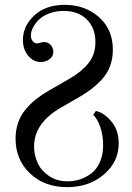

<svg xmlns="http://www.w3.org/2000/svg" viewBox="-20 -750 543 789"><path d="M246.1 -730Q330.1 -730 387 -679.4Q443.8 -628.9 443.8 -545.9Q443.8 -508.8 432.1 -477.8Q420.4 -446.8 397.9 -422.9Q375.5 -398.9 353 -382.1Q330.6 -365.2 298.8 -347.2L231 -308.1Q120.1 -244.6 120.1 -147.9Q120.1 -111.8 134.8 -80.1Q149.4 -48.3 181.6 -26.6Q213.9 -4.9 257.8 -4.9Q284.2 -4.9 308.8 -12.9Q333.5 -21 355.5 -37.6Q377.4 -54.2 390.6 -84.2Q403.8 -114.3 403.8 -153.8Q403.8 -194.3 391.6 -229Q379.4 -263.7 362.8 -277.8L374 -293.9Q406.2 -287.6 437 -251.7Q467.8 -215.8 467.8 -161.1Q467.8 -85 407 -33Q346.2 19 255.9 19Q162.1 19 103 -37.6Q43.9 -94.2 43.9 -180.2Q43.9 -215.3 54.4 -245.6Q64.9 -275.9 84.7 -299.8Q104.5 -323.7 127.7 -342Q150.9 -360.4 181.2 -377.9L266.1 -426.8Q316.4 -456.1 344.2 -491.2Q372.1 -526.4 372.1 -577.1Q372.1 -634.3 337.2 -669.7Q302.2 -705.1 241.2 -705.1Q209 -705.1 182.1 -694.8Q155.3 -684.6 139.6 -668.9Q124 -653.3 115.5 -636.5Q106.9 -619.6 106.9 -605Q106.9 -591.3 114 -581.5Q121.1 -571.8 131.8 -571.8Q135.7 -571.8 145.3 -574.5Q154.8 -577.1 161.1 -577.1Q177.7 -577.1 188.5 -564.9Q199.2 -552.7 199.2 -537.1Q199.2 -518.6 183.6 -506.8Q168 -495.1 147.9 -495.1Q117.7 -495.1 95.9 -520.8Q74.2 -546.4 74.2 -585.9Q74.2 -643.1 120.8 -686.5Q167.5 -730 246.1 -730Z"/></svg>

Font: Flanker Steampunk
Style: Regular
Weight: 400
Designer: Alexey Kryukov, Leonardo Di Lena
Foundry: Alexey Kryukov, Leonardo Di Lena
Version: 1.210